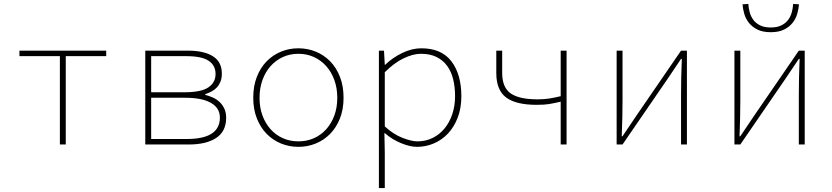

<svg xmlns="http://www.w3.org/2000/svg" viewBox="-20 -736 4240 978"><path d="M285 0V-450H79V-478H521V-450H315V0Z M720 0V-478H938Q1019 -478 1064.5 -449.5Q1110 -421 1110 -361Q1110 -337 1103 -320Q1096 -303 1084.5 -290.5Q1073 -278 1057.5 -270Q1042 -262 1025 -256V-253Q1044 -248 1063.5 -239.5Q1083 -231 1098 -217Q1113 -203 1122.5 -183Q1132 -163 1132 -136Q1132 -67 1081.5 -33.5Q1031 0 942 0ZM750 -266H919Q1005 -266 1041.5 -291Q1078 -316 1078 -359Q1078 -403 1042.5 -426.5Q1007 -450 929 -450H750ZM750 -28H932Q1100 -28 1100 -137Q1100 -186 1054.5 -212Q1009 -238 924 -238H750Z M1500 12Q1453 12 1411.5 -5Q1370 -22 1338.5 -54Q1307 -86 1288.5 -132.5Q1270 -179 1270 -238Q1270 -298 1288.5 -345Q1307 -392 1338.5 -424Q1370 -456 1411.5 -473Q1453 -490 1500 -490Q1547 -490 1588.5 -473Q1630 -456 1661.5 -424Q1693 -392 1711.5 -345Q1730 -298 1730 -238Q1730 -179 1711.5 -132.5Q1693 -86 1661.5 -54Q1630 -22 1588.5 -5Q1547 12 1500 12ZM1500 -16Q1543 -16 1579 -32Q1615 -48 1641.5 -77.5Q1668 -107 1683 -147.5Q1698 -188 1698 -238Q1698 -287 1683 -328.5Q1668 -370 1641.5 -399.5Q1615 -429 1579 -445.5Q1543 -462 1500 -462Q1457 -462 1421 -445.5Q1385 -429 1358.5 -399.5Q1332 -370 1317 -328.5Q1302 -287 1302 -238Q1302 -188 1317 -147.5Q1332 -107 1358.5 -77.5Q1385 -48 1421 -32Q1457 -16 1500 -16Z M1910 222V-478H1936L1940 -406H1942Q1979 -442 2028.5 -466Q2078 -490 2126 -490Q2229 -490 2279.5 -423.5Q2330 -357 2330 -246Q2330 -185 2311.5 -137Q2293 -89 2262 -56Q2231 -23 2190 -5.5Q2149 12 2104 12Q2069 12 2023.5 -6.5Q1978 -25 1940 -58H1938L1940 42V222ZM2106 -16Q2148 -16 2183 -33Q2218 -50 2243.5 -80.5Q2269 -111 2283.5 -153.5Q2298 -196 2298 -246Q2298 -292 2288.5 -331.5Q2279 -371 2258 -400Q2237 -429 2204 -445.5Q2171 -462 2124 -462Q2084 -462 2036 -439Q1988 -416 1940 -368V-92Q1985 -51 2031 -33.5Q2077 -16 2106 -16Z M2836 0V-218Q2818 -214 2804 -211Q2790 -208 2777 -206Q2764 -204 2749.5 -203Q2735 -202 2714 -202Q2608 -202 2558 -239.5Q2508 -277 2508 -364V-478H2538V-364Q2538 -291 2581 -260.5Q2624 -230 2718 -230Q2750 -230 2776.5 -234Q2803 -238 2836 -246V-478H2866V0Z M3121 0V-478H3151V-224Q3151 -184 3150 -137Q3149 -90 3147 -42H3151Q3166 -65 3186 -94Q3206 -123 3221 -146L3449 -478H3479V0H3449V-254Q3449 -294 3450 -341Q3451 -388 3453 -436H3449Q3434 -413 3414 -384Q3394 -355 3379 -332L3151 0Z M3721 0V-478H3751V-224Q3751 -184 3750 -137Q3749 -90 3747 -42H3751Q3766 -65 3786 -94Q3806 -123 3821 -146L4049 -478H4079V0H4049V-254Q4049 -294 4050 -341Q4051 -388 4053 -436H4049Q4034 -413 4014 -384Q3994 -355 3979 -332L3751 0ZM3906 -572Q3865 -572 3838 -585.5Q3811 -599 3794.5 -620Q3778 -641 3771 -666Q3764 -691 3762 -714L3792 -716Q3793 -694 3799 -672.5Q3805 -651 3818 -634Q3831 -617 3852.5 -606.5Q3874 -596 3906 -596Q3938 -596 3959.5 -606.5Q3981 -617 3994 -634Q4007 -651 4013 -672.5Q4019 -694 4020 -716L4050 -714Q4048 -691 4041 -666Q4034 -641 4017.5 -620Q4001 -599 3974 -585.5Q3947 -572 3906 -572Z"/></svg>

Font: Source Code Pro ExtraLight
Style: Regular
Weight: 200
Monospace: yes
Designer: Paul D. Hunt, Teo Tuominen
Foundry: Adobe Systems Incorporated
Version: Version 2.030;PS 1.000;hotconv 16.6.51;makeotf.lib2.5.65220